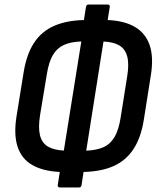

<svg xmlns="http://www.w3.org/2000/svg" viewBox="-20 -751 694 847"><path d="M244.6 76Q233.4 76 234.8 65L243.8 7.6Q169.5 4 122.5 -23Q75.5 -49.9 57.8 -103.2Q40.1 -156.5 52.7 -236.5L84.1 -431Q97.1 -511.9 130.3 -562.3Q163.5 -612.6 218.3 -636.7Q273.1 -660.8 350.2 -662.6L359.2 -720Q360.8 -731 370.8 -731H454.3Q466.2 -731 464.2 -720L454.9 -662.6Q528.6 -659.6 575.3 -632.1Q622 -604.7 640.2 -551.8Q658.4 -498.9 645.4 -418.5L614.6 -223.4Q602 -143.5 568.6 -92.9Q535.2 -42.4 480.8 -18.3Q426.4 5.8 348.6 7.6L339.9 65Q338.5 76 328.3 76ZM261.6 -86.7 338.7 -568.1Q292.6 -566.7 261.9 -552.7Q231.2 -538.7 213.2 -508Q195.2 -477.4 186.7 -423.9L156.5 -241.5Q148.1 -187.4 156.5 -153.8Q165 -120.1 191.1 -104.6Q217.3 -89.1 261.6 -86.7ZM360.4 -86.3Q406.5 -88.3 436.7 -101.8Q466.8 -115.3 485.2 -146.5Q503.5 -177.6 511.9 -230.5L541 -413.5Q550 -468.2 541.4 -501.3Q532.7 -534.5 507 -550.2Q481.2 -565.9 436.5 -567.7Z"/></svg>

Font: Sofia Sans Condensed
Style: Italic
Weight: 400
Italic angle: -9°
Designer: Botio Nikoltchev, Ani Petrova
Foundry: lettersoup
Version: Version 4.101